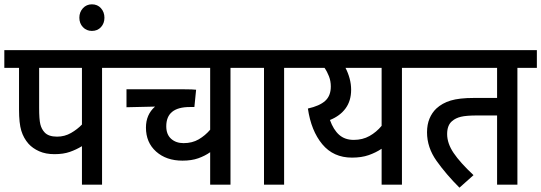

<svg xmlns="http://www.w3.org/2000/svg" viewBox="-20 -854 2503 888"><path d="M452 -540V0H359V-178Q333 -162 303 -151.5Q273 -141 232 -141Q191 -141 161 -154.5Q131 -168 112 -189Q89 -215 78.5 -249.5Q68 -284 68 -347V-540H0V-622H543V-540ZM359 -540H161V-355Q161 -302 166.5 -279.5Q172 -257 186 -242Q204 -222 244 -222Q279 -222 308.5 -239Q338 -256 359 -278Z M347 -772Q347 -798 363.5 -816Q380 -834 405 -834Q431 -834 447 -816Q463 -798 463 -772Q463 -746 447 -728.5Q431 -711 405 -711Q380 -711 363.5 -728.5Q347 -746 347 -772Z M1137 -540H1046V0H952V-150Q928 -133 897 -122Q866 -111 824 -111Q749 -111 702 -153Q655 -195 655 -264Q655 -324 697 -361L565 -358V-441H834Q871 -441 887 -439L879 -359H858Q749 -359 749 -270Q749 -232 771.5 -212Q794 -192 829 -192Q869 -192 899 -209.5Q929 -227 952 -254V-540H530V-622H1137Z M1294 -540V0H1201V-540H1123V-622H1385V-540Z M1930 -622V-540H1839V0H1745V-166Q1718 -148 1685 -136.5Q1652 -125 1608 -125Q1522 -125 1470.5 -187Q1419 -249 1404 -352Q1458 -364 1484 -387.5Q1510 -411 1510 -454Q1510 -479 1501.5 -501Q1493 -523 1481 -540H1372V-622ZM1506 -299Q1522 -254 1548.5 -230.5Q1575 -207 1616 -207Q1657 -207 1689 -225Q1721 -243 1745 -272V-540H1578Q1590 -517 1597 -491Q1604 -465 1604 -439Q1604 -388 1578.5 -353Q1553 -318 1506 -299Z M2373 -540V0H2279V-320H2188Q2137 -320 2112 -314Q2087 -308 2071 -294Q2048 -275 2048 -234Q2048 -191 2078 -146.5Q2108 -102 2170 -44L2105 14Q2043 -48 1999 -110Q1955 -172 1955 -242Q1955 -278 1966.5 -305.5Q1978 -333 1998 -352Q2025 -377 2064.5 -389Q2104 -401 2172 -401H2279V-540H1916V-622H2463V-540Z"/></svg>

Font: Noto Sans SemiCondensed Medium
Style: Italic
Weight: 500
Width: 4
Italic angle: -12°
Designer: Monotype Design Team
Foundry: Monotype Imaging Inc.
Version: Version 2.013; ttfautohint (v1.8.4.7-5d5b)